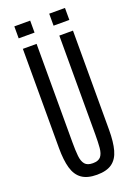

<svg xmlns="http://www.w3.org/2000/svg" viewBox="-185 -1078 829 1162"><g transform="rotate(-20 229.0 -497.5)"><path d="M229.5 10.3Q167.5 10.3 132.1 -14.9Q96.7 -40 82 -91.3Q67.4 -142.6 67.4 -220.7V-859.4H155.8V-223.1Q155.8 -172.9 159.4 -137Q163.1 -101.1 178.7 -82.5Q194.3 -64 229.5 -64Q265.6 -64 280.8 -82.5Q295.9 -101.1 299.1 -136.7Q302.2 -172.4 302.2 -222.7V-859.4H390.1V-220.7Q390.1 -142.6 376 -91.3Q361.8 -40 326.9 -14.9Q292 10.3 229.5 10.3ZM290 -927.7V-1004.9H391.6V-927.7ZM65.4 -927.7V-1004.9H167.5V-927.7Z"/></g></svg>

Font: AntonioLight
Style: Regular
Weight: 300
Designer: Vernon Adams
Foundry: Vernon Adams
Version: Version 1.002